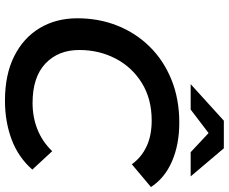

<svg xmlns="http://www.w3.org/2000/svg" viewBox="-96 -838 944 793"><g transform="rotate(90 376.5 -442.0)"><path d="M396 10Q289 10 213 -28Q137 -66 96.5 -133.5Q56 -201 56 -289Q56 -378 86.5 -454.5Q117 -531 174 -588.5Q231 -646 310.5 -678Q390 -710 487 -710Q577 -710 646.5 -680Q716 -650 753 -593L659 -514Q630 -554 585 -575Q540 -596 478 -596Q389 -596 323.5 -555.5Q258 -515 222.5 -447Q187 -379 187 -297Q187 -210 243 -157Q299 -104 406 -104Q464 -104 514.5 -124Q565 -144 605 -185L681 -103Q630 -45 556.5 -17.5Q483 10 396 10ZM328 -757 479 -894H593L709 -757H609L530 -831L433 -757Z"/></g></svg>

Font: Montserrat SemiBold
Style: Italic
Weight: 600
Italic angle: -11.3°
Designer: Julieta Ulanovsky
Foundry: Julieta Ulanovsky
Version: Version 9.000; ttfautohint (v1.8.4.7-5d5b)